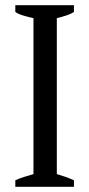

<svg xmlns="http://www.w3.org/2000/svg" viewBox="-20 -720 344 740"><path d="M265 0H39V-25Q53 -32 72.5 -38Q92 -44 109 -49V-650Q90 -654 70 -660Q50 -666 39 -674V-700H265V-674Q253 -666 236 -660.5Q219 -655 199 -650V-49Q216 -44 232 -38.5Q248 -33 265 -25Z"/></svg>

Font: PT Serif
Style: Regular
Weight: 400
Designer: A.Korolkova, O.Umpeleva, V.Yefimov
Foundry: ParaType Ltd
Version: Version 1.000W OFL; ttfautohint (v1.6)